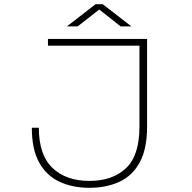

<svg xmlns="http://www.w3.org/2000/svg" viewBox="-20 -886 915 917"><path d="M407 11Q327.5 11 265.2 -17.5Q203 -46 167.5 -109Q132 -172 132 -276H165.5Q165.5 -146 230.5 -84Q295.5 -22 407 -22Q517.5 -22 581.8 -82.8Q646 -143.5 646 -280V-668H209V-700H682.5V-281.5Q682.5 -174.5 647.2 -110.2Q612 -46 549.8 -17.5Q487.5 11 407 11ZM299.5 -760 436.5 -866H470.5L607.5 -760H556L454 -840.5L351 -760Z"/></svg>

Font: Trispace SemiExpanded Thin
Style: Regular
Weight: 100
Width: 6
Designer: Tyler Finck
Foundry: Etcetera Type Company
Version: Version 1.210; ttfautohint (v1.8.3)